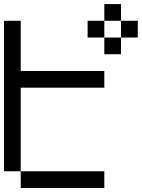

<svg xmlns="http://www.w3.org/2000/svg" viewBox="-20 -937 707 957"><path d="M0 -83.3V-833.3H83.3V-583.3H500V-500H83.3V-83.3ZM666.7 -833.3V-750H583.3V-833.3ZM83.3 -83.3H500V0H83.3ZM416.7 -750V-833.3H500V-750ZM583.3 -916.7V-833.3H500V-916.7ZM500 -750H583.3V-666.7H500Z"/></svg>

Font: Galmuri11 Condensed
Style: Regular
Weight: 400
Width: 3
Designer: Lee Minseo (quiple)
Version: Version 2.399;hotconv 1.1.1;makeotfexe 2.6.0 DEVELOPMENT